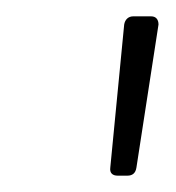

<svg xmlns="http://www.w3.org/2000/svg" viewBox="-20 -717 216 235"><path d="M124 -502H136C142 -502 146 -505 147 -512L174 -687C174 -693 171 -697 165 -697H143C137 -697 133 -693 132 -687L115 -512C114 -505 118 -502 124 -502Z"/></svg>

Font: Barlow ExtraLight
Style: Italic
Weight: 275
Italic angle: -7°
Designer: Jeremy Tribby
Foundry: Tribby Type
Version: Version 1.422;hotconv 1.0.109;makeotfexe 2.5.65596